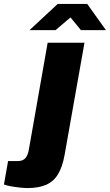

<svg xmlns="http://www.w3.org/2000/svg" viewBox="-144 -745 558 975"><path d="M-5 210Q-20 210 -43 207.5Q-66 205 -88.5 201Q-111 197 -124 192L-103 73H-54Q-28 73 -15 58Q-2 43 3 12L98 -528H285L184 42Q173 103 150.5 140Q128 177 90 193.5Q52 210 -5 210ZM6 -592 149 -725H299L394 -592H267L193 -682H244L138 -592Z"/></svg>

Font: Archivo SemiCondensed Black
Style: Italic
Weight: 900
Width: 4
Italic angle: -10°
Designer: Hector Gatti
Foundry: Omnibus-Type
Version: Version 2.001